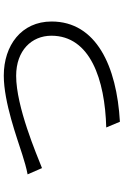

<svg xmlns="http://www.w3.org/2000/svg" viewBox="165 -852 669 1040"><g transform="rotate(-90 500.0 -331.5)"><path d="M76 -517 110 -439C184 -468 442 -579 610 -579C747 -579 827 -495 827 -388C827 -178 590 -98 330 -91L361 -17C662 -34 904 -145 904 -387C904 -551 774 -646 611 -646C466 -646 270 -573 184 -546C146 -534 113 -524 76 -517Z"/></g></svg>

Font: Noto Sans CJK HK DemiLight
Style: Regular
Weight: 350
Designer: Ryoko NISHIZUKA 西塚涼子 (kana, bopomofo & ideographs); Paul D. Hunt (Latin, Greek & Cyrillic); Sandoll Communications 산돌커뮤니
Foundry: Adobe
Version: Version 2.004;hotconv 1.0.118;makeotfexe 2.5.65603